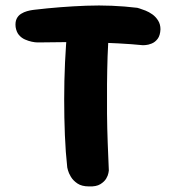

<svg xmlns="http://www.w3.org/2000/svg" viewBox="-20 -671 630 688"><path d="M299 -3Q273 -3 257.5 -13.5Q242 -24 234 -37.5Q226 -51 223.5 -61Q221 -71 221 -71Q215 -125 212.5 -187Q210 -249 210 -315Q210 -381 213 -447Q216 -513 222 -573Q222 -573 223.5 -582Q225 -591 231.5 -601.5Q238 -612 252 -620Q266 -628 290 -628Q323 -628 340 -617Q357 -606 363.5 -592Q370 -578 370.5 -567.5Q371 -557 371 -557Q367 -516 365.5 -468.5Q364 -421 363.5 -369Q363 -317 363.5 -263.5Q364 -210 366 -158Q368 -106 370 -60Q370 -60 368.5 -51Q367 -42 360.5 -31Q354 -20 339.5 -11Q325 -2 299 -3ZM492 -509Q452 -513 404.5 -515.5Q357 -518 306.5 -519Q256 -520 209 -520Q162 -520 122 -519Q122 -519 114 -519Q106 -519 94 -521.5Q82 -524 69.5 -529.5Q57 -535 48 -545.5Q39 -556 36 -574Q34 -592 39.5 -603.5Q45 -615 55.5 -621.5Q66 -628 77 -631Q88 -634 95.5 -635Q103 -636 103 -636Q196 -647 288.5 -650.5Q381 -654 472 -643Q472 -643 480.5 -640.5Q489 -638 501.5 -633Q514 -628 526 -619.5Q538 -611 546.5 -597.5Q555 -584 555 -566Q554 -544 545 -532Q536 -520 523.5 -515Q511 -510 501.5 -509.5Q492 -509 492 -509Z"/></svg>

Font: Sour Gummy
Style: Bold
Weight: 700
Designer: Stefie Justprince
Foundry: Eifetstype
Version: Version 1.000